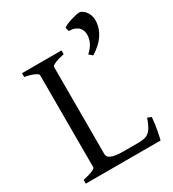

<svg xmlns="http://www.w3.org/2000/svg" viewBox="-178 -828 832 926"><g transform="rotate(-30 238.0 -365.5)"><path d="M460.9 -119.1Q457 -76.7 450.9 -45.4Q444.8 -14.2 440.9 0H24.4V-21Q57.6 -27.8 76.4 -35.9Q95.2 -43.9 95.2 -50.8V-564Q95.2 -569.8 77.4 -578.6Q59.6 -587.4 24.4 -594.2V-615.2H244.1V-594.2Q210.9 -587.4 192.1 -579.1Q173.3 -570.8 173.3 -564V-80.1Q173.3 -71.3 177.5 -64.7Q181.6 -58.1 191.9 -53.5Q202.1 -48.8 219.7 -46.4Q237.3 -43.9 264.2 -43.9H334Q356.4 -43.9 371.8 -46.4Q387.2 -48.8 398.9 -57.4Q410.6 -65.9 420.2 -82.5Q429.7 -99.1 439.9 -127.9ZM458.5 -648.4Q456.1 -614.7 434.3 -581.1Q412.6 -547.4 365.2 -517.6L346.2 -533.7Q366.7 -552.2 377.4 -571.8Q388.2 -591.3 389.6 -613.8Q390.6 -627 387.2 -638.7Q383.8 -650.4 375.5 -659.2Q367.2 -668 353.8 -673.3Q340.3 -678.7 321.3 -678.7L315.9 -699.2Q319.8 -704.1 332.8 -710Q345.7 -715.8 361.6 -720.7Q377.4 -725.6 392.6 -729Q403.8 -731 411.1 -731H415Q428.2 -725.1 437 -716.3Q445.8 -707.5 450.9 -696.5Q456.1 -685.5 458 -673.3Q459 -665 459 -657.2Q459 -652.8 458.5 -648.4Z"/></g></svg>

Font: Akkhara
Style: Regular
Weight: 400
Designer: J. Victor Gaultney
Version: Version 1.00 June 13, 2006, initial release